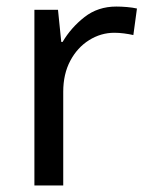

<svg xmlns="http://www.w3.org/2000/svg" viewBox="-20 -566 453 586"><path d="M335 -546Q350 -546 367.5 -544.5Q385 -543 398 -540L387 -459Q374 -462 358.5 -464Q343 -466 329 -466Q288 -466 252 -443.5Q216 -421 194.5 -380.5Q173 -340 173 -286V0H85V-536H157L167 -438H171Q197 -482 238 -514Q279 -546 335 -546Z"/></svg>

Font: Noto Sans NKo
Style: Regular
Weight: 400
Designer: Monotype Design Team
Foundry: Monotype Imaging Inc.
Version: Version 2.003; ttfautohint (v1.8.4.7-5d5b)